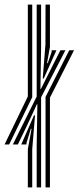

<svg xmlns="http://www.w3.org/2000/svg" viewBox="-20 -820 344 840"><path d="M140.5 0V-180.5L143.5 -364.2H141.5L97 -268.2L58.2 -188H36.2L140.5 -397.5V-800H159.8V-613.5L156.8 -430.5H158.8L209.8 -532L244.2 -600H266L159.8 -394.2V0ZM101.8 0V-167.5L118 -256.5H114.8L96.5 -196.8L95.2 -188H73L128.8 -315.5H133.2L121 -167V0ZM179.2 0V-396L283 -600H303.8L198.5 -392.8V0ZM0 -188 101.8 -398V-800H121V-394.8L20 -188ZM167 -476.8 178.8 -625.5 179.2 -800H198.5V-615L185.8 -543.5H188.8L205.8 -592.2V-600H226.8L171.5 -476.8Z"/></svg>

Font: Big Shoulders Inline Text Thin SemiBold
Style: Regular
Weight: 600
Version: Version 2.002